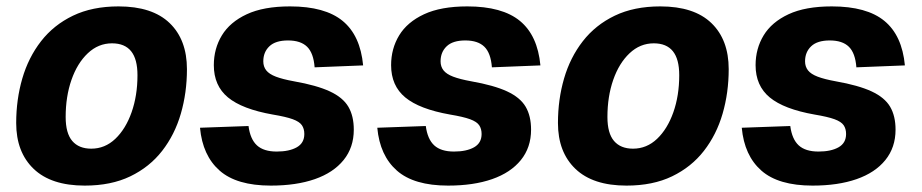

<svg xmlns="http://www.w3.org/2000/svg" viewBox="-20 -568 2882 600"><path d="M244.8 12Q139.8 12 85.2 -40.3Q30.6 -92.6 30.6 -183.6Q30.6 -257 49.7 -322.7Q68.8 -388.4 108.3 -439.2Q147.8 -490 208.1 -519Q268.4 -548 350.4 -548Q456 -548 510.1 -495.9Q564.2 -443.8 564.2 -351.8Q564.2 -278.4 545.1 -212.7Q526 -147 486.7 -96.5Q447.4 -46 387.3 -17Q327.2 12 244.8 12ZM265.2 -103.4Q308 -103.4 340.4 -134.2Q372.8 -165 391.2 -217.1Q409.6 -269.2 409.6 -333Q409.6 -383.4 389.7 -408Q369.8 -432.6 330 -432.6Q287.2 -432.6 254.3 -401.5Q221.4 -370.4 203.3 -318.3Q185.2 -266.2 185.2 -202.4Q185.2 -151.6 205.8 -127.5Q226.4 -103.4 265.2 -103.4Z M826.2 12Q719.6 12 666.3 -34.9Q613 -81.8 605 -168.8L756.6 -174.2Q762 -133 783 -113.7Q804 -94.4 844.8 -94.4Q883.8 -94.4 907.4 -107.7Q931 -121 931 -149.2Q931 -165.6 923.4 -176.7Q915.8 -187.8 894.7 -195.5Q873.6 -203.2 832.6 -210Q736.6 -227 692.4 -263.6Q648.2 -300.2 648.2 -364.4Q648.2 -416 673.4 -457.5Q698.6 -499 751.2 -523.5Q803.8 -548 886.4 -548Q995.6 -548 1050.8 -502.6Q1106 -457.2 1114.8 -363.6L963.2 -357.6Q959.8 -402.2 939.7 -421.9Q919.6 -441.6 880 -441.6Q841 -441.6 821.9 -423.4Q802.8 -405.2 802.8 -376.4Q802.8 -359.8 812 -348.1Q821.2 -336.4 842.2 -328.4Q863.2 -320.4 898.4 -314Q969.8 -301.4 1010.7 -282.4Q1051.6 -263.4 1068.6 -234.5Q1085.6 -205.6 1085.6 -162.8Q1085.6 -107.2 1053.7 -67.8Q1021.8 -28.4 963.8 -8.2Q905.8 12 826.2 12Z M1380.2 12Q1273.6 12 1220.3 -34.9Q1167 -81.8 1159 -168.8L1310.6 -174.2Q1316 -133 1337 -113.7Q1358 -94.4 1398.8 -94.4Q1437.8 -94.4 1461.4 -107.7Q1485 -121 1485 -149.2Q1485 -165.6 1477.4 -176.7Q1469.8 -187.8 1448.7 -195.5Q1427.6 -203.2 1386.6 -210Q1290.6 -227 1246.4 -263.6Q1202.2 -300.2 1202.2 -364.4Q1202.2 -416 1227.4 -457.5Q1252.6 -499 1305.2 -523.5Q1357.8 -548 1440.4 -548Q1549.6 -548 1604.8 -502.6Q1660 -457.2 1668.8 -363.6L1517.2 -357.6Q1513.8 -402.2 1493.7 -421.9Q1473.6 -441.6 1434 -441.6Q1395 -441.6 1375.9 -423.4Q1356.8 -405.2 1356.8 -376.4Q1356.8 -359.8 1366 -348.1Q1375.2 -336.4 1396.2 -328.4Q1417.2 -320.4 1452.4 -314Q1523.8 -301.4 1564.7 -282.4Q1605.6 -263.4 1622.6 -234.5Q1639.6 -205.6 1639.6 -162.8Q1639.6 -107.2 1607.7 -67.8Q1575.8 -28.4 1517.8 -8.2Q1459.8 12 1380.2 12Z M1937.8 12Q1832.8 12 1778.2 -40.3Q1723.6 -92.6 1723.6 -183.6Q1723.6 -257 1742.7 -322.7Q1761.8 -388.4 1801.3 -439.2Q1840.8 -490 1901.1 -519Q1961.4 -548 2043.4 -548Q2149 -548 2203.1 -495.9Q2257.2 -443.8 2257.2 -351.8Q2257.2 -278.4 2238.1 -212.7Q2219 -147 2179.7 -96.5Q2140.4 -46 2080.3 -17Q2020.2 12 1937.8 12ZM1958.2 -103.4Q2001 -103.4 2033.4 -134.2Q2065.8 -165 2084.2 -217.1Q2102.6 -269.2 2102.6 -333Q2102.6 -383.4 2082.7 -408Q2062.8 -432.6 2023 -432.6Q1980.2 -432.6 1947.3 -401.5Q1914.4 -370.4 1896.3 -318.3Q1878.2 -266.2 1878.2 -202.4Q1878.2 -151.6 1898.8 -127.5Q1919.4 -103.4 1958.2 -103.4Z M2519.2 12Q2412.6 12 2359.3 -34.9Q2306 -81.8 2298 -168.8L2449.6 -174.2Q2455 -133 2476 -113.7Q2497 -94.4 2537.8 -94.4Q2576.8 -94.4 2600.4 -107.7Q2624 -121 2624 -149.2Q2624 -165.6 2616.4 -176.7Q2608.8 -187.8 2587.7 -195.5Q2566.6 -203.2 2525.6 -210Q2429.6 -227 2385.4 -263.6Q2341.2 -300.2 2341.2 -364.4Q2341.2 -416 2366.4 -457.5Q2391.6 -499 2444.2 -523.5Q2496.8 -548 2579.4 -548Q2688.6 -548 2743.8 -502.6Q2799 -457.2 2807.8 -363.6L2656.2 -357.6Q2652.8 -402.2 2632.7 -421.9Q2612.6 -441.6 2573 -441.6Q2534 -441.6 2514.9 -423.4Q2495.8 -405.2 2495.8 -376.4Q2495.8 -359.8 2505 -348.1Q2514.2 -336.4 2535.2 -328.4Q2556.2 -320.4 2591.4 -314Q2662.8 -301.4 2703.7 -282.4Q2744.6 -263.4 2761.6 -234.5Q2778.6 -205.6 2778.6 -162.8Q2778.6 -107.2 2746.7 -67.8Q2714.8 -28.4 2656.8 -8.2Q2598.8 12 2519.2 12Z"/></svg>

Font: Geist
Style: Italic
Weight: 400
Italic angle: -12°
Designer: Basement.studio, Andrés Briganti, Mateo Zaragoza
Foundry: Basement.studio, Vercel, Andrés Briganti, Guido Ferreyra, Mateo Zaragoza
Version: Version 1.500